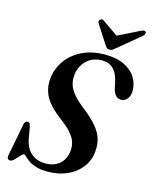

<svg xmlns="http://www.w3.org/2000/svg" viewBox="-132 -984 861 1081"><g transform="rotate(15 298.5 -444.0)"><path d="M251.5 10Q208.5 10 181.2 1Q154 -8 138 -19.8Q122 -31.5 113.2 -40.8Q104.5 -50 99 -50Q92.5 -50 80.2 -36.5Q68 -23 55 -9.5Q42 4 33 4Q10.5 4 15 -22.5L50.5 -207.5Q55 -232.5 70.5 -232.5Q79 -232.5 83 -226.8Q87 -221 90 -207L100.5 -147Q109.5 -91 142.5 -61.2Q175.5 -31.5 227.5 -31.5Q277.5 -31.5 309 -58.8Q340.5 -86 346 -132.5Q352 -175.5 330.2 -212.5Q308.5 -249.5 250 -292.5Q183.5 -341.5 155 -388.5Q126.5 -435.5 130.5 -495.5Q134.5 -552.5 167 -601.5Q199.5 -650.5 257.8 -680.5Q316 -710.5 395 -710.5Q464 -710.5 509 -687.8Q554 -665 575.8 -628.5Q597.5 -592 596.5 -551.5Q595.5 -523 581.8 -505.5Q568 -488 544.5 -488Q510.5 -488 497 -537L488 -578Q467 -674.5 388 -674.5Q331 -674.5 295.8 -639Q260.5 -603.5 256.5 -553.5Q252 -508.5 274 -471Q296 -433.5 352 -389.5Q406.5 -348 436 -312.5Q465.5 -277 475.8 -242.8Q486 -208.5 482 -169Q477.5 -116.5 446.8 -76Q416 -35.5 365.8 -12.8Q315.5 10 251.5 10ZM448.5 -764.5Q437.5 -755 429 -749.2Q420.5 -743.5 410 -743.5Q399.5 -743.5 393.8 -749Q388 -754.5 382 -764.5L313.5 -870.5Q305.5 -885 316.5 -893.5Q327.5 -902 339.5 -891.5L429 -830L553 -891.5Q573 -902.5 581.5 -893.5Q584 -890 583 -883Q582 -876 574 -869Z"/></g></svg>

Font: Fraunces 144pt S050 SemiBold
Style: Italic
Weight: 600
Italic angle: -16°
Version: Version 1.000; ttfautohint (v1.8.3)